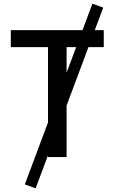

<svg xmlns="http://www.w3.org/2000/svg" viewBox="-20 -858 626 1049"><path d="M174.8 170.9 115.7 149.4 484.9 -837.9 543.9 -816.4ZM242.2 0V-693.4H343.8V0ZM39.1 -600.6V-693.4H546.9V-600.6Z"/></svg>

Font: Cascadia Code
Style: Regular
Weight: 400
Designer: Aaron Bell
Foundry: Saja Typeworks
Version: Version 2404.023